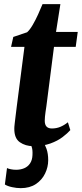

<svg xmlns="http://www.w3.org/2000/svg" viewBox="-20 -710 403 946"><path d="M208.5 -186.5Q206 -170 204.2 -157.5Q202.5 -145 201.5 -134.8Q200.5 -124.5 200.5 -115Q200.5 -96 209.2 -86.5Q218 -77 235.5 -77Q258 -77 277.2 -85Q296.5 -93 314.5 -107.5L326.5 -69Q312.5 -53 288.2 -34.5Q264 -16 228.2 -3Q192.5 10 142.5 10Q105.5 10 77.8 -9.2Q50 -28.5 50.5 -76.5Q50.5 -80 50.8 -85.5Q51 -91 52.5 -102.2Q54 -113.5 56.2 -133.2Q58.5 -153 62.5 -184.5L100.5 -479H34.5L45.5 -528L113.5 -551Q127 -563 141 -587Q155 -611 167.5 -638.5Q180 -666 189.5 -689.5H277.5L256 -552.5H363L353 -479H246ZM82 217Q62 217 39.8 212.2Q17.5 207.5 4 199L14.5 118Q21 121.5 33.8 124Q46.5 126.5 59.5 126.5Q81 126.5 99 119Q117 111.5 128 95.2Q139 79 140 54Q141.5 26.5 135.5 12Q129.5 -2.5 126.5 -14L160.5 -16L190.5 -14Q201 0 209.2 23.5Q217.5 47 217.5 79.5Q217.5 113 202.2 144.8Q187 176.5 156.8 196.8Q126.5 217 82 217Z"/></svg>

Font: Merriweather 24pt ExtraBold
Style: Italic
Weight: 800
Italic angle: -7.8°
Version: Version 2.101